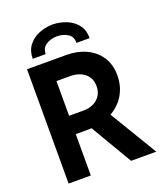

<svg xmlns="http://www.w3.org/2000/svg" viewBox="-163 -1027 975 1136"><g transform="rotate(-20 324.5 -459.0)"><path d="M168.7 -260.5V-375.9H301.6Q337.8 -375.9 365.3 -389.6Q392.7 -403.2 408 -427.9Q423.3 -452.6 423.3 -485.4Q423.3 -536 388.2 -565.2Q353 -594.4 295.8 -594.4H168.7V-719.7H317.7Q386.6 -719.7 441.6 -694.4Q496.6 -669 528.7 -620.5Q560.8 -572.1 560.8 -502.6Q560.8 -434.8 527.8 -379.9Q494.7 -325.1 432.8 -292.8Q370.8 -260.5 284.7 -260.5ZM70.7 0V-719.7H210.5V0ZM464.2 0 298.8 -280.8 403.6 -363.9 622.6 0ZM302.2 -917.5Q351 -916 392.2 -898.7Q433.4 -881.4 458.1 -848.2Q482.7 -814.9 481.8 -766.2H399.1Q399.9 -806.1 370.7 -824.2Q341.5 -842.4 302.2 -842.4Q264.4 -842.4 235.1 -823.8Q205.8 -805.2 205.2 -766.2H123.6Q123.6 -814.9 148.2 -848.2Q172.9 -881.4 213.4 -898.7Q254 -916 302.2 -917.5Z"/></g></svg>

Font: Reddit Sans
Style: Regular
Weight: 400
Designer: Stephen Hutchings
Foundry: Reddit
Version: Version 1.014